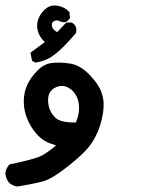

<svg xmlns="http://www.w3.org/2000/svg" viewBox="-42 -350 562 702"><path d="M151.4 -120.1Q160.2 -121.1 175.8 -121.1Q191.4 -121.1 216.8 -117.2Q253.9 -110.4 288.1 -73.7Q322.3 -37.1 331.1 -5.9Q336.9 13.7 336.9 30.3Q336.9 46.9 335 60.5Q327.1 112.3 306.6 150.4Q293.9 174.8 278.3 192.4Q255.9 218.8 209 255.9Q149.4 303.7 115.2 313Q81.1 322.3 22.5 332Q4.9 330.1 -8.8 318.4Q-20.5 303.7 -22.5 284.2Q-20.5 266.6 -9.8 253.9L-6.8 251Q55.7 238.3 91.8 226.6Q121.1 217.8 163.1 181.6Q148.4 176.8 134.8 171.9Q111.3 162.1 90.8 138.7Q70.3 115.2 57.6 84.5Q44.9 53.7 44.9 21Q44.9 -11.7 57.6 -39.6Q70.3 -67.4 95.7 -92.8Q121.1 -118.2 151.4 -120.1ZM247.1 44.9Q247.1 3.9 220.7 -20.5Q202.1 -36.1 184.6 -36.1Q180.7 -36.1 175.8 -35.2Q152.3 -30.3 141.6 -13.7Q133.8 -2 133.8 15.6Q133.8 54.7 161.1 81.1Q179.7 97.7 228.5 97.7Q231.4 97.7 235.4 97.7Q247.1 70.3 247.1 44.9ZM93.8 -254.9Q93.8 -288.1 121.1 -314.5Q136.7 -330.1 157.2 -330.1Q163.1 -330.1 168.9 -329.1Q194.3 -324.2 209 -308.6L211.9 -305.7L213.9 -283.2Q210 -278.3 208 -276.4Q200.2 -268.6 192.4 -268.6Q184.6 -268.6 177.7 -272Q170.9 -275.4 166.5 -275.4Q162.1 -275.4 159.2 -274.4Q147.5 -270.5 147.5 -259.8Q147.5 -243.2 167 -232.4L200.2 -267.6H220.7Q226.6 -263.7 228.5 -261.7Q237.3 -252.9 237.3 -240.2Q237.3 -236.3 235.4 -228.5Q208 -197.3 194.3 -183.6Q170.9 -159.2 146.5 -142.6Q122.1 -126 86.9 -121.1L75.2 -127.9L69.3 -157.2L122.1 -196.3Q111.3 -205.1 102.5 -221.2Q93.8 -237.3 93.8 -254.9Z"/></svg>

Font: JasonHandwriting2
Style: SemiBold
Weight: 600
Version: Version 1.04.7